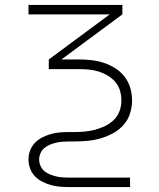

<svg xmlns="http://www.w3.org/2000/svg" viewBox="-20 -550 640 775"><path d="M259 205Q240 205 221.5 203.5Q203 202 185.5 197Q168 192 151 183.5Q134 175 121 161.5Q108 148 101.5 130Q95 112 95 94Q95 75 101.5 57.5Q108 40 121 26.5Q134 13 151 4.5Q168 -4 185.5 -9Q203 -14 221.5 -15.5Q240 -17 259 -17H280Q301 -17 322.5 -19Q344 -21 364.5 -26.5Q385 -32 404.5 -41.5Q424 -51 439.5 -66Q455 -81 462.5 -101.5Q470 -122 470 -144Q470 -144 470 -144Q470 -144 470 -144Q470 -164 464.5 -183.5Q459 -203 446 -218.5Q433 -234 415.5 -244.5Q398 -255 379 -261Q360 -267 340 -269Q320 -271 300 -271H177V-310L423 -492H95V-530H474V-492L228 -310H300Q325 -310 350.5 -307Q376 -304 400 -296Q424 -288 446 -274Q468 -260 483.5 -239.5Q499 -219 506 -194.5Q513 -170 513 -144H492H513Q513 -144 513 -144Q513 -144 513 -144Q513 -117 504.5 -91Q496 -65 478 -45Q460 -25 436 -12Q412 1 386 8.5Q360 16 333 18.5Q306 21 280 21H259Q246 21 232.5 22Q219 23 206.5 26Q194 29 181.5 34Q169 39 159 47.5Q149 56 143.5 68.5Q138 81 138 94Q138 107 143.5 119.5Q149 132 159 140.5Q169 149 181.5 154Q194 159 206.5 162Q219 165 232.5 166Q246 167 259 167H505V205Z"/></svg>

Font: Iosevka Curly XLtEx
Style: Regular
Weight: 200
Width: 7
Monospace: yes
Designer: Belleve Invis
Foundry: Belleve Invis
Version: Version 11.1.0; ttfautohint (v1.8.3)